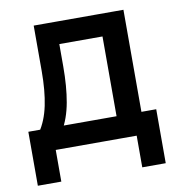

<svg xmlns="http://www.w3.org/2000/svg" viewBox="-75 -587 736 787"><g transform="rotate(-10 293.0 -193.5)"><path d="M155.3 -70.8 62.5 -83Q91.3 -125 104 -185.8Q116.7 -246.6 116.7 -329.1V-517.6H207V-332.5Q207 -248 195.3 -183.1Q183.6 -118.2 155.3 -70.8ZM19.5 131.8V-63.5H117.2V131.8ZM454.1 131.8V-63.5H551.8V131.8ZM386.7 0V-517.6H490.2V0ZM166.5 -424.8V-517.6H449.7V-424.8ZM551.8 -92.8V0H19.5V-92.8Z"/></g></svg>

Font: Cascadia Code
Style: Regular
Weight: 400
Monospace: yes
Designer: Aaron Bell
Foundry: Saja Typeworks
Version: Version 2106.017